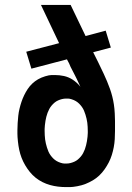

<svg xmlns="http://www.w3.org/2000/svg" viewBox="-20 -755 540 783"><path d="M250 8Q233 8 216.5 6Q200 4 184 -0.5Q168 -5 153 -12.5Q138 -20 125 -30.5Q112 -41 101.5 -54Q91 -67 82.5 -81.5Q74 -96 68 -111.5Q62 -127 58.5 -143.5Q55 -160 53 -179Q51 -198 51 -210V-224Q51 -238 52 -253Q53 -268 54.5 -282.5Q56 -297 59.5 -311.5Q63 -326 67.5 -339.5Q72 -353 78.5 -366.5Q85 -380 93 -392Q101 -404 111.5 -414Q122 -424 135 -431.5Q148 -439 164.5 -444Q181 -449 191 -449H204Q213 -449 222.5 -448Q232 -447 241 -445Q250 -443 258.5 -439.5Q267 -436 275 -431Q283 -426 291 -419Q299 -412 303 -407L308 -401Q304 -409 300.5 -417Q297 -425 293 -433Q289 -441 285 -449Q281 -457 276 -466.5Q271 -476 267.5 -483Q264 -490 262 -496L253 -513L108 -475L87 -544L221 -579L147 -735H268L329 -608L411 -630L432 -561L360 -542Q365 -532 370 -522Q375 -512 380 -502L403 -454Q410 -439 416.5 -423.5Q423 -408 428.5 -392.5Q434 -377 438 -361Q442 -345 444.5 -328.5Q447 -312 448 -292.5Q449 -273 449 -262V-221Q449 -204 448 -187.5Q447 -171 444 -155Q441 -139 436 -123Q431 -107 423.5 -92.5Q416 -78 406.5 -64.5Q397 -51 385 -39.5Q373 -28 358.5 -19.5Q344 -11 329 -5Q314 1 295 4.5Q276 8 265 8ZM243 -88H250Q259 -88 267 -90Q275 -92 283 -95.5Q291 -99 297.5 -104.5Q304 -110 309.5 -116.5Q315 -123 319 -130.5Q323 -138 326 -146Q329 -154 331 -162.5Q333 -171 334.5 -179Q336 -187 337 -197.5Q338 -208 338 -213V-220Q338 -229 337.5 -237.5Q337 -246 336 -254.5Q335 -263 333 -271Q331 -279 328.5 -287.5Q326 -296 322.5 -304Q319 -312 314 -319Q309 -326 303 -332Q297 -338 289.5 -342.5Q282 -347 272.5 -350Q263 -353 258 -353H250Q241 -353 233 -351Q225 -349 217 -345.5Q209 -342 202.5 -336.5Q196 -331 190.5 -324.5Q185 -318 181 -310.5Q177 -303 174 -295Q171 -287 169 -279Q167 -271 165.5 -262.5Q164 -254 163 -244Q162 -234 162 -229V-221Q162 -212 162.5 -203.5Q163 -195 164 -186.5Q165 -178 167 -170Q169 -162 171.5 -153.5Q174 -145 177.5 -137Q181 -129 186 -122Q191 -115 197 -109Q203 -103 210.5 -98.5Q218 -94 227.5 -91Q237 -88 243 -88Z"/></svg>

Font: Iosevka Custom
Style: Bold
Weight: 700
Monospace: yes
Designer: Belleve Invis
Foundry: Belleve Invis
Version: Version 30.3.3; ttfautohint (v1.8.3)